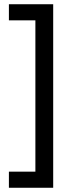

<svg xmlns="http://www.w3.org/2000/svg" viewBox="-20 -762 359 906"><path d="M231 -742V124H22V48H147V-666H22V-742Z"/></svg>

Font: Montserrat arm
Style: Regular
Weight: 400
Designer: Julieta Ulanovsky
Foundry: Julieta Ulanovsky
Version: Version 6.000;PS 006.000;hotconv 1.0.88;makeotf.lib2.5.64775